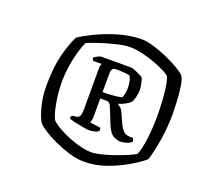

<svg xmlns="http://www.w3.org/2000/svg" viewBox="-94 -836 747 712"><g transform="rotate(20 279.0 -480.0)"><path d="M304 -230Q275 -230 244 -239.5Q213 -249 185 -262Q157 -275 137 -288Q117 -301 111 -308Q99 -322 88 -362.5Q77 -403 77 -447Q77 -519 89.5 -568.5Q102 -618 119 -652Q141 -667 178.5 -685Q216 -703 261.5 -716.5Q307 -730 353 -730Q371 -730 398 -722Q425 -714 452.5 -702Q480 -690 501.5 -677.5Q523 -665 532 -656Q541 -647 545.5 -619Q550 -591 551.5 -559Q553 -527 553 -506Q553 -453 544.5 -403Q536 -353 526 -321Q510 -306 474.5 -284.5Q439 -263 394.5 -246.5Q350 -230 304 -230ZM317 -272Q332 -272 355 -277.5Q378 -283 402.5 -291.5Q427 -300 448.5 -309Q470 -318 481 -325Q491 -348 496.5 -391Q502 -434 502 -482Q502 -530 497.5 -573.5Q493 -617 485 -633Q482 -638 465 -647Q448 -656 423 -665.5Q398 -675 370.5 -681.5Q343 -688 319 -688Q299 -688 266.5 -680Q234 -672 203.5 -662Q173 -652 159 -645Q151 -628 143 -600Q135 -572 130.5 -541Q126 -510 126 -484Q126 -440 133.5 -398.5Q141 -357 151 -338Q164 -324 194 -308.5Q224 -293 258 -282.5Q292 -272 317 -272ZM282 -346Q275 -346 257.5 -349Q240 -352 223 -356Q206 -360 200 -363Q200 -364 201 -368.5Q202 -373 204 -375L219 -377Q229 -378 233.5 -385Q238 -392 238 -414V-567Q238 -581 239.5 -586.5Q241 -592 243 -593H209Q204 -598 204 -605Q207 -607 217 -612.5Q227 -618 231 -618H352Q359 -617 376.5 -609Q394 -601 399 -596Q402 -590 405 -576Q408 -562 408 -550Q408 -537 404.5 -522.5Q401 -508 396 -500Q389 -493 375.5 -485.5Q362 -478 351 -476V-473Q359 -468 363.5 -463.5Q368 -459 373 -448L385 -421Q395 -397 405.5 -386Q416 -375 434 -375H445Q446 -373 447.5 -369.5Q449 -366 449 -361Q441 -354 428.5 -350Q416 -346 406 -346Q394 -346 378.5 -353.5Q363 -361 351 -390L323 -459Q317 -471 307 -471H281V-400Q281 -390 279 -383.5Q277 -377 276 -375L318 -369Q320 -364 320 -358Q316 -352 303.5 -349Q291 -346 282 -346ZM281 -496Q301 -496 320.5 -497.5Q340 -499 357 -503Q359 -508 361.5 -518.5Q364 -529 364 -542Q364 -556 361.5 -568Q359 -580 353 -589Q325 -593 304 -593Q290 -593 285.5 -587.5Q281 -582 281 -568Z"/></g></svg>

Font: Texturina 72pt 72pt Light
Style: Italic
Weight: 300
Italic angle: -11°
Designer: Guillermo Torres Carreño
Foundry: Omnibus-Type
Version: Version 1.002; ttfautohint (v1.8.3)